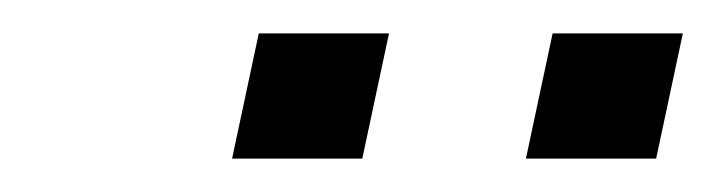

<svg xmlns="http://www.w3.org/2000/svg" viewBox="-20 -656 429 115"><path d="M295 -561 311 -636H389L373 -561ZM119 -561 135 -636H213L197 -561Z"/></svg>

Font: Kanit Light
Style: Italic
Weight: 300
Italic angle: -12°
Designer: Katatrad Team
Foundry: CadsonDemak
Version: Version 2.000; ttfautohint (v1.8.3)